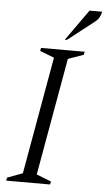

<svg xmlns="http://www.w3.org/2000/svg" viewBox="-58 -900 521 937"><g transform="rotate(5 202.0 -431.0)"><path d="M9 0 12 -15 87 -43 189 -618 119 -645 122 -660H336L333 -645L257 -618L155 -43L227 -15L224 0ZM234 -710 342 -862H404Q401 -847 393.5 -833.5Q386 -820 367 -806L244 -710Z"/></g></svg>

Font: Spectral SC Light
Style: Italic
Weight: 300
Italic angle: -10°
Designer: Jean-Baptiste Levee
Foundry: Production Type
Version: Version 2.001